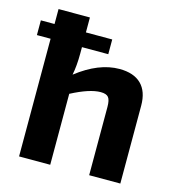

<svg xmlns="http://www.w3.org/2000/svg" viewBox="-106 -791 814 881"><g transform="rotate(15 301.0 -350.0)"><path d="M213 -559V-529Q213 -470 204 -426Q308 -507 406 -507Q474 -507 509.5 -472Q545 -437 545 -370V0H397V-324Q397 -357 387 -369.5Q377 -382 350 -382Q298 -382 212 -337V0H64V-559H-1V-629H64V-700H213V-629H338V-559Z"/></g></svg>

Font: Exo 2.0
Style: Bold
Weight: 700
Designer: Natanael Gama
Version: Version 1.001;PS 001.001;hotconv 1.0.70;makeotf.lib2.5.58329